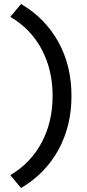

<svg xmlns="http://www.w3.org/2000/svg" viewBox="-20 -735 439 967"><path d="M340 -252Q340 -100 274 20Q208 140 86 212L32 147Q135 86 190 -17.5Q245 -121 245 -252Q245 -383 190 -486.5Q135 -590 32 -650L86 -715Q208 -643 274 -523.5Q340 -404 340 -252Z"/></svg>

Font: Red Hat Display Medium
Style: Regular
Weight: 500
Designer: Pentagram / MCKL
Foundry: Pentagram / MCKL
Version: Version 1.005; Red Hat Display Medium